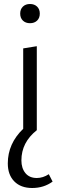

<svg xmlns="http://www.w3.org/2000/svg" viewBox="-20 -651 300 960"><path d="M165.5 -548Q152 -535 130 -535Q108 -535 94.5 -548Q81 -561 81 -583Q81 -605 94.5 -618Q108 -631 130 -631Q152 -631 165.5 -618Q179 -605 179 -583Q179 -561 165.5 -548ZM224 220 243 257Q199 289 141 289Q84 289 51.5 256Q19 223 19 166Q19 67 96 -7V-409L164 -420V0Q87 61 87 151Q87 190 107 214.5Q127 239 164 239Q195 239 224 220Z"/></svg>

Font: EauTestInfant
Style: Regular
Weight: 400
Designer: Christian Thalmann (Catharsis Fonts)
Version: Version 0.001;PS 000.001;hotconv 1.0.88;makeotf.lib2.5.64775